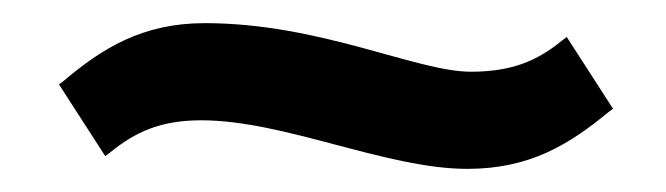

<svg xmlns="http://www.w3.org/2000/svg" viewBox="-20 -372 576 166"><path d="M31 -299 71 -237 75 -240C97 -258 119 -268 154 -268C226 -268 314 -226 384 -226C438 -226 472 -247 506 -275L510 -278L470 -340L466 -337C444 -319 422 -310 387 -310C340 -310 257 -352 157 -352C103 -352 68 -330 35 -302Z"/></svg>

Font: Charger Sport
Style: SeBdExt
Weight: 600
Designer: Jasper
Foundry: Cannot Into Space Fonts
Version: Version 1.1